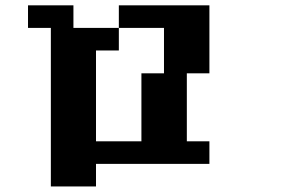

<svg xmlns="http://www.w3.org/2000/svg" viewBox="-20 -712 1040 706"><path d="M333 -192.4H500V-442.4H583V-609.4H417V-526.4H333ZM83 -609.4V-692.4H250V-609.4H417V-692.4H750V-442.4H667V-192.4H750V-109.4H333V-26.4H167V-609.4Z"/></svg>

Font: KH Dot Dougenzaka 12
Style: Regular
Weight: 400
Designer: Original version for X68000 by Keitarou Hiraki (http://hp.vector.co.jp/authors/VA000874/) / TrueType conversion by Homem
Version: Version 1.00.20150527